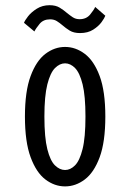

<svg xmlns="http://www.w3.org/2000/svg" viewBox="-20 -688 490 720"><path d="M224 11Q184.5 11 150.2 -15Q116 -41 94.8 -98.5Q73.5 -156 73.5 -251Q73.5 -345.5 94.8 -402.8Q116 -460 150.2 -486Q184.5 -512 224 -512Q263.5 -512 298 -486Q332.5 -460 353.8 -402.8Q375 -345.5 375 -251Q375 -156 353.8 -98.5Q332.5 -41 298 -15Q263.5 11 224 11ZM224 -50.5Q244 -50.5 261.2 -67.8Q278.5 -85 289.5 -128.5Q300.5 -172 300.5 -251Q300.5 -328 289.8 -371.5Q279 -415 261.5 -432.8Q244 -450.5 224 -450.5Q204 -450.5 186.2 -432.8Q168.5 -415 157.5 -371.5Q146.5 -328 146.5 -251Q146.5 -172 157.5 -128.5Q168.5 -85 186.2 -67.8Q204 -50.5 224 -50.5ZM280 -564Q256.5 -564 241.5 -573.2Q226.5 -582.5 214.5 -593Q204 -602 193.2 -608.8Q182.5 -615.5 168 -615.5Q142.5 -615.5 128.5 -598.5Q114.5 -581.5 109 -570L70 -602.5Q73 -611 85.2 -626.8Q97.5 -642.5 118.2 -655.5Q139 -668.5 166 -668.5Q189 -668.5 204 -659.2Q219 -650 231 -639.5Q242 -630.5 253 -623.2Q264 -616 278.5 -616Q303.5 -616 317.8 -633.2Q332 -650.5 337 -662L375 -629Q372 -620.5 360.8 -605Q349.5 -589.5 329.5 -576.8Q309.5 -564 280 -564Z"/></svg>

Font: Trispace Condensed Light
Style: Regular
Weight: 300
Width: 3
Designer: Tyler Finck
Foundry: Etcetera Type Company
Version: Version 1.210; ttfautohint (v1.8.3)